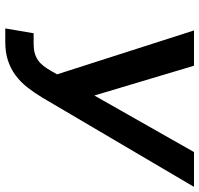

<svg xmlns="http://www.w3.org/2000/svg" viewBox="-34 -734 777 750"><g transform="rotate(90 355.0 -358.5)"><path d="M90.6 9.9 109.4 -100.9H150.9Q171.2 -100.9 186.6 -105.1Q202.1 -109.4 214.3 -117.7Q226.6 -126.1 236.5 -138.7Q246.4 -151.3 256 -168L269.9 -192.5L98.4 -727.3H236.2L352.6 -338.1L573.5 -727.3H709.5L360.4 -134.2Q340.9 -101.9 320 -75.5Q299 -49 273.3 -30Q247.5 -11 215.7 -0.5Q183.9 9.9 142.8 9.9Z"/></g></svg>

Font: Inter P Semi Bold
Style: Italic
Weight: 600
Italic angle: 9.39999°
Designer: Rasmus Andersson
Foundry: rsms
Version: Version 3.018;git-588b23468